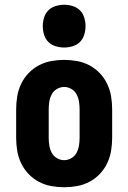

<svg xmlns="http://www.w3.org/2000/svg" viewBox="-20 -780 540 808"><path d="M250 8Q223 8 195.5 3Q168 -2 143.5 -15Q119 -28 100 -48Q81 -68 69 -93Q57 -118 52.5 -145.5Q48 -173 48 -200V-320Q48 -347 52.5 -374.5Q57 -402 69 -427Q81 -452 100 -472Q119 -492 143.5 -505Q168 -518 195.5 -523Q223 -528 250 -528Q277 -528 304.5 -523Q332 -518 356.5 -505Q381 -492 400 -472Q419 -452 431 -427Q443 -402 447.5 -374.5Q452 -347 452 -320V-200Q452 -173 447.5 -145.5Q443 -118 431 -93Q419 -68 400 -48Q381 -28 356.5 -15Q332 -2 304.5 3Q277 8 250 8ZM250 -106Q266 -106 280.5 -114.5Q295 -123 302.5 -137.5Q310 -152 312.5 -168Q315 -184 315 -200V-320Q315 -336 312.5 -352Q310 -368 302.5 -382.5Q295 -397 280.5 -405.5Q266 -414 250 -414Q234 -414 219.5 -405.5Q205 -397 197.5 -382.5Q190 -368 187.5 -352Q185 -336 185 -320V-200Q185 -184 187.5 -168Q190 -152 197.5 -137.5Q205 -123 219.5 -114.5Q234 -106 250 -106ZM250 -580Q232 -580 214 -585.5Q196 -591 183.5 -603.5Q171 -616 165.5 -634Q160 -652 160 -670Q160 -688 165.5 -706Q171 -724 183.5 -736.5Q196 -749 214 -754.5Q232 -760 250 -760Q268 -760 286 -754.5Q304 -749 316.5 -736.5Q329 -724 334.5 -706Q340 -688 340 -670Q340 -652 334.5 -634Q329 -616 316.5 -603.5Q304 -591 286 -585.5Q268 -580 250 -580Z"/></svg>

Font: Iosevka Curly Heavy
Style: Regular
Weight: 900
Monospace: yes
Designer: Belleve Invis
Foundry: Belleve Invis
Version: Version 22.1.2; ttfautohint (v1.8.4)